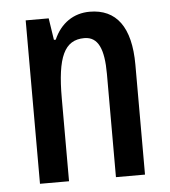

<svg xmlns="http://www.w3.org/2000/svg" viewBox="-45 -591 558 632"><g transform="rotate(-5 234.5 -275.0)"><path d="M274 -550C221 -550 178 -521 155 -468H149L138 -540H62V0H158V-274C158 -410 183 -465 249 -465C295 -465 313 -423 313 -341V0H409V-363C409 -488 362 -550 274 -550Z"/></g></svg>

Font: Noto Sans Myanmar UI ExtraCondensed Medium
Style: Regular
Weight: 500
Width: 2
Designer: Monotype Design Team
Foundry: Monotype Imaging Inc.
Version: Version 2.103